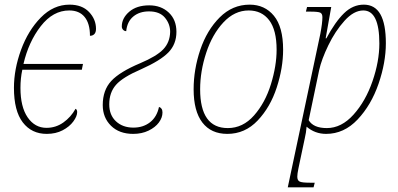

<svg xmlns="http://www.w3.org/2000/svg" viewBox="-20 -566 1713 826"><path d="M40 -188Q40 -268 70.5 -351.5Q101 -435 155.5 -490.5Q210 -546 279 -546Q333 -546 363 -514.5Q393 -483 393 -442Q393 -427 386 -419.5Q379 -412 367 -412Q367 -465 344 -493Q321 -521 278 -521Q208 -521 155.5 -453.5Q103 -386 81 -291H337L332 -266H76Q68 -229 68 -188Q68 -106 99 -61Q130 -16 180 -16Q220 -16 252.5 -39Q285 -62 305 -98Q308 -97 310 -93Q312 -89 312 -84Q312 -66 295.5 -43.5Q279 -21 249.5 -5.5Q220 10 181 10Q116 10 78 -39.5Q40 -89 40 -188Z M422 -114Q422 -178 458.5 -217.5Q495 -257 583 -294Q654 -324 682.5 -354Q711 -384 712 -429Q712 -463 689.5 -490Q667 -517 621 -517Q580 -517 553.5 -495Q527 -473 523 -432Q515 -432 509.5 -438Q504 -444 504 -452Q504 -488 536 -515.5Q568 -543 622 -543Q673 -543 706 -512Q739 -481 739 -429Q739 -376 704.5 -340.5Q670 -305 587 -268Q508 -234 479 -201Q450 -168 450 -117Q450 -71 479 -44Q508 -17 554 -17Q596 -17 625.5 -40Q655 -63 664 -106Q671 -104 675 -98Q679 -92 679 -82Q679 -60 663.5 -39Q648 -18 619 -4Q590 10 553 10Q493 10 457.5 -25Q422 -60 422 -114Z M813 -182Q813 -267 841.5 -351.5Q870 -436 925 -491Q980 -546 1054 -546Q1119 -546 1158.5 -498Q1198 -450 1198 -352Q1198 -274 1170.5 -189.5Q1143 -105 1088.5 -47.5Q1034 10 958 10Q888 10 850.5 -39Q813 -88 813 -182ZM1170 -352Q1170 -437 1138 -479Q1106 -521 1050 -521Q989 -521 941 -469.5Q893 -418 867 -338.5Q841 -259 841 -182Q841 -15 960 -15Q1025 -15 1073 -69.5Q1121 -124 1145.5 -203.5Q1170 -283 1170 -352Z M1358 -420Q1367 -467 1367 -492Q1367 -507 1358 -511.5Q1349 -516 1316 -516H1296L1301 -536H1405L1381 -401H1384Q1422 -472 1460 -509Q1498 -546 1545 -546Q1593 -546 1616.5 -504.5Q1640 -463 1640 -380Q1640 -297 1608.5 -205.5Q1577 -114 1518.5 -52Q1460 10 1383 10Q1335 10 1299 -21Q1297 5 1291 30L1269 134Q1268 139 1263.5 160.5Q1259 182 1259 194Q1259 210 1269 215Q1279 220 1313 220H1334L1329 240H1218ZM1612 -379Q1612 -521 1543 -521Q1502 -521 1462 -476.5Q1422 -432 1392.5 -371Q1363 -310 1353 -264L1308 -49Q1328 -15 1386 -15Q1449 -15 1501 -73Q1553 -131 1582.5 -216.5Q1612 -302 1612 -379Z"/></svg>

Font: Noto Serif NarrowThin
Style: Italic
Weight: 250
Width: 4
Italic angle: -12°
Designer: Monotype Design Team
Foundry: Monotype Imaging Inc.
Version: Version 1.001